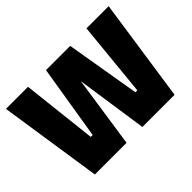

<svg xmlns="http://www.w3.org/2000/svg" viewBox="-132 -930 1185 1185"><g transform="rotate(-45 461.0 -337.0)"><path d="M113.6 0 11.8 -674.5H204.4L259.6 -182.2H276.3L355.7 -668.9H567.1L649.3 -182.2H666L714.6 -674.5H908.2L809.2 0H528.3L456.9 -486.3H462.1L390.1 0Z"/></g></svg>

Font: TitilliumWeb ExtraLight
Style: Regular
Weight: 400
Designer: Mohamed Gaber, Accademia di Belle Arti di Urbino and others
Foundry: Kief Type Foundry, Accademia di Belle Arti di Urbino and others
Version: Version 3.000; ttfautohint (v1.8.2)